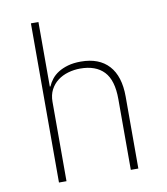

<svg xmlns="http://www.w3.org/2000/svg" viewBox="-83 -810 766 879"><g transform="rotate(-10 300.0 -370.0)"><path d="M120 -740H155V-440H158Q165 -457 177.5 -473Q190 -489 209 -501Q228 -513 254 -520.5Q280 -528 314 -528Q399 -528 444 -478.5Q489 -429 489 -335V0H454V-329Q454 -417 416 -457Q378 -497 306 -497Q277 -497 249.5 -489Q222 -481 201 -465Q180 -449 167.5 -425Q155 -401 155 -369V0H120Z"/></g></svg>

Font: IBM Plex Mono ExtraLight
Style: Regular
Weight: 200
Monospace: yes
Designer: Mike Abbink, Paul van der Laan, Pieter van Rosmalen
Foundry: Bold Monday
Version: Version 2.3